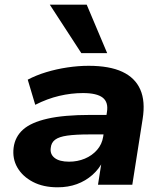

<svg xmlns="http://www.w3.org/2000/svg" viewBox="-20 -786 693 817"><path d="M225 11Q164 11 120 -12Q76 -35 54 -73Q32 -111 38 -158Q44 -204 78 -234.5Q112 -265 182 -281Q252 -297 365 -297H452L439 -214H360Q302 -214 266.5 -209Q231 -204 214.5 -191.5Q198 -179 196 -157Q192 -130 212.5 -114Q233 -98 274 -98Q310 -98 341 -111Q372 -124 393 -148Q414 -172 419 -204L435 -309Q442 -351 417 -370.5Q392 -390 333 -390Q283 -390 232 -378Q181 -366 130 -340L98 -447Q134 -466 177 -479Q220 -492 266.5 -499Q313 -506 357 -506Q446 -506 500.5 -480.5Q555 -455 577 -405Q599 -355 587 -280L543 0H397L413 -102H419Q402 -67 373 -41.5Q344 -16 307 -2.5Q270 11 225 11ZM326 -560 192 -766H349L436 -560Z"/></svg>

Font: Nunito Sans 10pt SemiExpanded ExtraBold
Style: Italic
Weight: 800
Width: 6
Italic angle: -9°
Designer: Vernon Adams
Foundry: Vernon Adams
Version: Version 3.101;gftools[0.9.27]